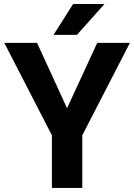

<svg xmlns="http://www.w3.org/2000/svg" viewBox="-20 -921 658 941"><path d="M1 0ZM308.6 -390.6 456.5 -710.9H616.7L383.3 -257.8V0H234.4V-257.8L1 -710.9H161.6ZM338.4 -901.4H492.2L356.9 -750H242.2Z"/></svg>

Font: Roboto
Style: Bold
Weight: 700
Designer: Google
Version: Version 2.134; 2016; ttfautohint (v1.6)